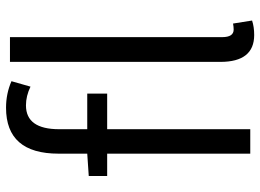

<svg xmlns="http://www.w3.org/2000/svg" viewBox="-133 -716 862 636"><g transform="rotate(-90 298.0 -398.0)"><path d="M411 -99V-796H493V-93Q493 -55 518 -55Q527 -55 538 -57L548 6Q527 13 500 13Q411 13 411 -99ZM33 -535 107 -540V-635Q107 -809 259 -809Q306 -809 347 -791L329 -728Q298 -743 267 -743Q188 -743 188 -633V-540H306V-474H188V0H107V-474H33Z"/></g></svg>

Font: Source Han Sans CN Normal
Style: Regular
Weight: 350
Designer: Ryoko NISHIZUKA 西塚涼子 (kana, bopomofo & ideographs); Paul D. Hunt (Latin, Greek & Cyrillic); Sandoll Communications 산돌커뮤니
Foundry: Adobe
Version: Version 2.004;hotconv 1.0.118;makeotfexe 2.5.65603